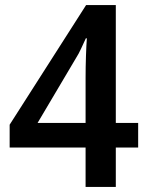

<svg xmlns="http://www.w3.org/2000/svg" viewBox="-20 -736 580 756"><path d="M524 -155V-252H436V-716H319L18 -245V-155H317V0H436V-155ZM317 -252H128L279 -507Q290 -524 299.5 -545Q309 -566 318 -585H322Q320 -560 318.5 -516Q317 -472 317 -428Z"/></svg>

Font: Noto Sans Display Medium
Style: Regular
Weight: 500
Designer: Monotype Design Team
Foundry: Monotype Imaging Inc.
Version: Version 1.900